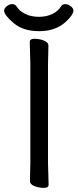

<svg xmlns="http://www.w3.org/2000/svg" viewBox="-39 -900 378 936"><path d="M319 -849Q319 -828 280 -792Q230 -748 152 -748Q74 -748 27.5 -787.5Q-19 -827 -19 -848Q-19 -859 -6 -869.5Q7 -880 21 -880Q35 -880 43 -867Q56 -846 84.5 -832Q113 -818 150.5 -818Q188 -818 216.5 -832Q245 -846 257 -867Q265 -880 279 -880Q293 -880 306 -869.5Q319 -859 319 -849ZM107 -18 109 -107V-589L106 -695Q106 -711 129 -711Q152 -711 174.5 -702.5Q197 -694 197 -677L195 -588V-106L198 0Q198 16 175 16Q152 16 129.5 7.5Q107 -1 107 -18Z"/></svg>

Font: LXGW WenKai Lite
Style: Bold
Weight: 700
Designer: LXGW / Fontworks Inc.
Foundry: LXGW / Fontworks Inc.
Version: Version 1.330;April 28, 2024